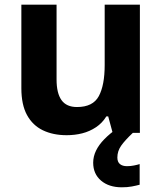

<svg xmlns="http://www.w3.org/2000/svg" viewBox="-20 -566 689 818"><path d="M576 -546V0H460L441 -70H433Q416 -42 389 -24Q362 -6 330.5 2Q299 10 264 10Q206 10 162.5 -11Q119 -32 95 -76Q71 -120 71 -190V-546H221V-227Q221 -169 242 -139.5Q263 -110 308 -110Q376 -110 401 -156.5Q426 -203 426 -289V-546ZM480 105Q480 124 491 133Q502 142 521 142Q536 142 551 139Q566 136 575 133V221Q560 225 541.5 228.5Q523 232 499 232Q444 232 410.5 203.5Q377 175 377 127Q377 101 389 76Q401 51 424.5 27Q448 3 482 -21L546 0Q512 32 496 55Q480 78 480 105Z"/></svg>

Font: Noto Sans Syriac Eastern
Style: Bold
Weight: 700
Designer: Patrick Giasson and the Monotype Design Team
Foundry: Monotype Imaging Inc.
Version: Version 3.001